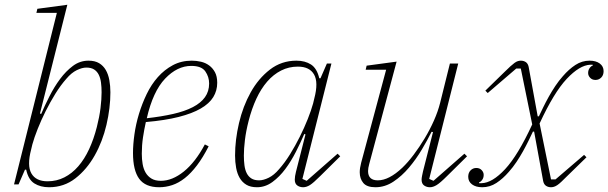

<svg xmlns="http://www.w3.org/2000/svg" viewBox="-20 -775 2557 807"><path d="M186 12Q150 12 124.5 -4Q99 -20 90 -62H85L58 0H39L219 -721H133L137 -738L263 -755L148 -298L153 -296Q168 -331 188 -370.5Q208 -410 232.5 -443Q257 -476 286.5 -498Q316 -520 352 -520Q379 -520 396.5 -509.5Q414 -499 424.5 -481Q435 -463 439.5 -438.5Q444 -414 444 -387Q444 -321 427.5 -250.5Q411 -180 378 -121.5Q345 -63 297 -25.5Q249 12 186 12ZM180 -13Q218 -13 250.5 -29.5Q283 -46 309 -76Q335 -106 354.5 -148Q374 -190 387 -241Q398 -284 402.5 -321Q407 -358 407 -387Q407 -409 404.5 -428Q402 -447 395 -461Q388 -475 375.5 -483Q363 -491 343 -491Q325 -491 302.5 -480Q280 -469 259 -444Q235 -417 213 -381.5Q191 -346 172 -308Q153 -270 138.5 -233.5Q124 -197 116 -168L111 -147Q93 -79 112 -46Q131 -13 180 -13Z M649 12Q591 12 565 -23.5Q539 -59 539 -132Q539 -167 545 -210Q551 -253 564 -296Q577 -339 596.5 -379.5Q616 -420 643.5 -451Q671 -482 706.5 -501Q742 -520 786 -520Q806 -520 825 -515.5Q844 -511 859 -500Q874 -489 883.5 -471.5Q893 -454 893 -427Q893 -394 876.5 -367Q860 -340 824 -319Q788 -298 731 -283.5Q674 -269 593 -262Q586 -231 581 -197.5Q576 -164 576 -129Q576 -106 579.5 -85.5Q583 -65 592 -49.5Q601 -34 616.5 -24.5Q632 -15 656 -15Q704 -15 752.5 -54Q801 -93 841 -168L857 -160Q833 -113 808 -80Q783 -47 757 -26.5Q731 -6 704 3Q677 12 649 12ZM597 -278Q659 -285 707.5 -296Q756 -307 790 -324.5Q824 -342 841.5 -366.5Q859 -391 859 -424Q859 -452 843 -475Q827 -498 784 -498Q725 -498 674 -444.5Q623 -391 597 -278Z M1060 12Q1033 12 1015.5 1.5Q998 -9 987.5 -27Q977 -45 972.5 -69.5Q968 -94 968 -121Q968 -187 984.5 -257.5Q1001 -328 1033.5 -386.5Q1066 -445 1114.5 -482.5Q1163 -520 1226 -520Q1262 -520 1287 -504Q1312 -488 1322 -446H1327L1354 -508H1373L1251 -23L1269 -15L1399 -129L1410 -118L1326 -35Q1297 -6 1282.5 3Q1268 12 1254 12Q1240 12 1229.5 4.5Q1219 -3 1219 -20Q1219 -33 1224 -53L1264 -210L1259 -212Q1244 -177 1224 -137.5Q1204 -98 1179.5 -65Q1155 -32 1125 -10Q1095 12 1060 12ZM1069 -17Q1087 -17 1109.5 -28Q1132 -39 1153 -64Q1177 -91 1199 -126.5Q1221 -162 1240 -200Q1259 -238 1273.5 -274.5Q1288 -311 1296 -340L1301 -361Q1319 -429 1300 -462Q1281 -495 1232 -495Q1194 -495 1161.5 -478.5Q1129 -462 1103 -432Q1077 -402 1057.5 -360Q1038 -318 1025 -267Q1014 -224 1009.5 -187Q1005 -150 1005 -121Q1005 -99 1007.5 -80Q1010 -61 1017 -47Q1024 -33 1036.5 -25Q1049 -17 1069 -17Z M1558 12Q1522 12 1507 -6Q1492 -24 1492 -51Q1492 -68 1498 -91L1603 -482H1517L1521 -499L1647 -516L1532 -86Q1527 -68 1527 -56Q1527 -17 1568 -17Q1615 -17 1671 -70Q1695 -93 1719 -125Q1743 -157 1765 -193.5Q1787 -230 1804 -268.5Q1821 -307 1830 -343L1871 -508H1906L1784 -23L1802 -15L1932 -129L1943 -118L1859 -35Q1830 -6 1815 3Q1800 12 1787 12Q1773 12 1762.5 4.5Q1752 -3 1752 -20Q1752 -26 1754 -36Q1756 -46 1758 -55L1800 -220L1794 -221Q1777 -187 1753 -146.5Q1729 -106 1699 -70.5Q1669 -35 1633.5 -11.5Q1598 12 1558 12Z M2007 12Q1980 12 1964 0Q1948 -12 1948 -32Q1948 -49 1958 -59Q1968 -69 1982 -69Q1996 -69 2004.5 -60Q2013 -51 2013 -40Q2013 -28 2007 -19.5Q2001 -11 1993 -8L1994 -5H2004Q2049 -6 2103 -64Q2157 -122 2217 -252L2169 -487H2150L2030 -384L2020 -394L2101 -473Q2115 -487 2125 -496Q2135 -505 2142.5 -510.5Q2150 -516 2156.5 -518Q2163 -520 2169 -520Q2181 -520 2190 -514Q2199 -508 2202 -494L2240 -286H2245Q2253 -303 2263.5 -324.5Q2274 -346 2286.5 -368.5Q2299 -391 2314 -413.5Q2329 -436 2346 -455Q2371 -484 2398.5 -502Q2426 -520 2458 -520Q2485 -520 2501 -508Q2517 -496 2517 -476Q2517 -459 2507 -449Q2497 -439 2483 -439Q2469 -439 2460.5 -448Q2452 -457 2452 -468Q2452 -480 2458 -488.5Q2464 -497 2472 -500L2471 -503H2461Q2416 -501 2362 -443.5Q2308 -386 2248 -256L2296 -21H2315L2435 -124L2445 -114L2364 -35Q2350 -21 2340 -11.5Q2330 -2 2322.5 3Q2315 8 2308.5 10Q2302 12 2296 12Q2284 12 2275 6Q2266 0 2263 -14L2225 -222H2220Q2212 -205 2201.5 -183.5Q2191 -162 2178.5 -139.5Q2166 -117 2151 -94.5Q2136 -72 2119 -53Q2094 -24 2066.5 -6Q2039 12 2007 12Z"/></svg>

Font: IBM Plex Serif ExtraLight
Style: Italic
Weight: 200
Italic angle: -14°
Designer: Mike Abbink, Paul van der Laan, Pieter van Rosmalen
Foundry: Bold Monday
Version: Version 2.5